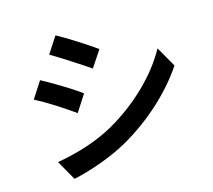

<svg xmlns="http://www.w3.org/2000/svg" viewBox="-115 -925 1229 1109"><g transform="rotate(-15 500.0 -370.5)"><path d="M531 -643 465 -544Q417 -577 352.5 -618.5Q288 -660 242 -687L306 -785Q351 -761 418.5 -718Q486 -675 531 -643ZM470 -187Q597 -259 697.5 -356.5Q798 -454 856 -560L925 -439Q857 -337 755.5 -244Q654 -151 531 -80Q454 -37 362.5 -4Q271 29 198 44L131 -74Q329 -109 470 -187ZM379 -419 314 -318Q264 -354 201 -394Q138 -434 89 -459L153 -558Q202 -532 268 -492Q334 -452 379 -419Z"/></g></svg>

Font: Merged Yaku Han JP SemiBold
Style: Regular
Weight: 600
Designer: Ryoko NISHIZUKA 西塚涼子 (kana, bopomofo & ideographs); Paul D. Hunt (Latin, Greek & Cyrillic); Sandoll Communications 산돌커뮤니
Foundry: Adobe
Version: Version 2.004